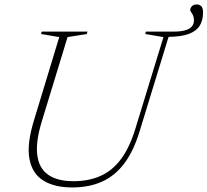

<svg xmlns="http://www.w3.org/2000/svg" viewBox="-20 -814 912 844"><path d="M163.5 -279.5Q136.5 -191 143.8 -132.8Q151 -74.5 191.5 -46Q232 -17.5 303 -17.5Q370.5 -17.5 422.2 -40.8Q474 -64 511.8 -114.5Q549.5 -165 575 -248L698.5 -651L618.5 -664.5L621.5 -675H742.5Q790 -675 811.2 -687.8Q832.5 -700.5 832.5 -724Q832.5 -742 824.2 -754.5Q816 -767 816 -769Q816 -779 823.8 -786.8Q831.5 -794.5 844.5 -794.5Q856.5 -794.5 864.5 -787Q872.5 -779.5 872.5 -759Q872.5 -723.5 857.2 -700Q842 -676.5 808.8 -664.5Q775.5 -652.5 721 -652L593.5 -236Q566.5 -148 525.2 -94Q484 -40 427.2 -15Q370.5 10 297.5 10Q218.5 10 169.8 -20.8Q121 -51.5 109.2 -116.8Q97.5 -182 129.5 -285.5L240.5 -651L160.5 -664.5L163.5 -675H364.5L361.5 -664.5L277 -651Z"/></svg>

Font: Newsreader 24pt ExtraLight
Style: Italic
Weight: 250
Italic angle: -17°
Designer: Hugues Gentile
Foundry: Production Type
Version: Version 1.003